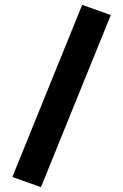

<svg xmlns="http://www.w3.org/2000/svg" viewBox="-20 -738 506 792"><path d="M31 -8 319 -718 437 -676 149 34Z"/></svg>

Font: TitilliumText
Style: ExtraBold
Weight: 800
Designer: Accademia di Belle Arti di Urbino and others
Foundry: Accademia di Belle Arti di Urbino and others.
Version: Version 60.001